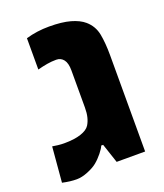

<svg xmlns="http://www.w3.org/2000/svg" viewBox="-124 -724 699 819"><g transform="rotate(-20 226.0 -314.5)"><path d="M84 11.7Q69.3 11.7 53.2 9.8Q37.1 7.8 19 3.9L32.7 -156.2Q42 -154.3 57.6 -152.6Q73.2 -150.9 85.4 -150.9Q132.3 -150.9 162.1 -160.9Q191.9 -170.9 202.6 -188Q211.4 -202.1 216.1 -220.7Q220.7 -239.3 220.7 -264.2V-432.6Q220.7 -465.8 208.3 -481.7Q195.8 -497.6 175.3 -497.6Q153.8 -497.6 133.5 -494.1Q113.3 -490.7 89.4 -484.4V-626.5Q139.2 -641.1 194.8 -641.1Q252.9 -641.1 291 -630.4Q329.1 -619.6 351.1 -600.6Q382.3 -573.7 390.1 -533.2Q397.9 -492.7 397.9 -437V0H268.6L239.3 -87.9H230.5Q226.6 -76.7 210.9 -57.1Q195.3 -37.6 177.7 -23.4Q162.1 -10.7 134.5 0.5Q106.9 11.7 84 11.7Z"/></g></svg>

Font: Open Sans SemiCondensed ExtraBold
Style: Regular
Weight: 800
Width: 4
Designer: Monotype Design Team
Foundry: Monotype Imaging Inc.
Version: Version 3.000